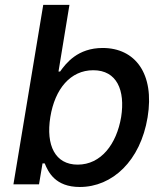

<svg xmlns="http://www.w3.org/2000/svg" viewBox="-20 -747 666 778"><path d="M34.4 0H138.1L152.3 -84.9H161.2C175.4 -50.1 203.8 10.7 303.3 10.7C435.4 10.7 549 -95.2 578.1 -271.7C607.2 -448.5 527.7 -552.6 396 -552.6C294.7 -552.6 247.5 -490.8 223.4 -457H217L261.4 -727.3H155.2ZM183.9 -272.7C202.4 -386.7 265.3 -462.4 358 -462.4C453.8 -462.4 487.9 -381 470.9 -272.7C452.4 -163.4 389.9 -79.9 294.7 -79.9C203.5 -79.9 165.5 -158 183.9 -272.7Z"/></svg>

Font: Margiela Sans Medium
Style: Italic
Weight: 500
Italic angle: -9.39999°
Designer: Stefan Endress, Andreas Faust
Version: Version 1.100;FEAKit 1.0